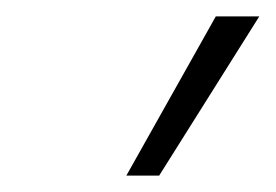

<svg xmlns="http://www.w3.org/2000/svg" viewBox="-20 -810 336 234"><path d="M134 -596 243 -790H296L174 -596Z"/></svg>

Font: Georama Condensed Light
Style: Italic
Weight: 300
Width: 3
Italic angle: -9°
Designer: Jean-Baptiste Levee
Foundry: Production Type
Version: Version 1.000